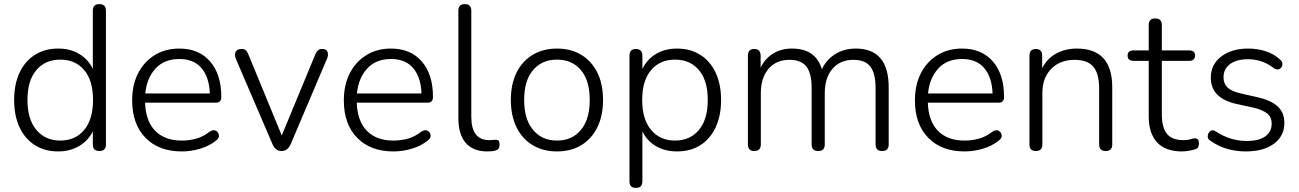

<svg xmlns="http://www.w3.org/2000/svg" viewBox="-20 -731 6340 937"><path d="M274 -45Q348 -45 391 -97Q434 -149 434 -243Q434 -338 391 -389Q348 -440 274 -440Q201 -440 157.5 -389Q114 -338 114 -243Q114 -149 157.5 -97Q201 -45 274 -45ZM264 8Q199 8 150.5 -22.5Q102 -53 75.5 -109.5Q49 -166 49 -243Q49 -320 75.5 -376.5Q102 -433 150.5 -463.5Q199 -494 264 -494Q323 -494 367 -467.5Q411 -441 433 -395V-679Q433 -711 465 -711Q497 -711 497 -679V-26Q497 6 465 6Q433 6 433 -26V-90Q411 -45 366.5 -18.5Q322 8 264 8Z M867 8Q755 8 690 -58.5Q625 -125 625 -241Q625 -317 654 -373.5Q683 -430 735 -462Q787 -494 855 -494Q951 -494 1005.5 -431Q1060 -368 1060 -258Q1060 -230 1034 -230H688Q691 -140 737.5 -92.5Q784 -45 867 -45Q904 -45 938 -54.5Q972 -64 1004 -89Q1022 -100 1034.5 -92.5Q1047 -85 1048.5 -70.5Q1050 -56 1033 -44Q1002 -19 957.5 -5.5Q913 8 867 8ZM689 -275H1004Q1001 -354 963.5 -398.5Q926 -443 855 -443Q781 -443 738.5 -396Q696 -349 689 -275Z M1354 6Q1324 6 1310 -27L1131 -444Q1123 -464 1130 -478Q1137 -492 1159 -492Q1172 -492 1179 -486Q1186 -480 1192 -466L1355 -70L1519 -466Q1525 -480 1532.5 -486Q1540 -492 1553 -492Q1573 -492 1578.5 -477.5Q1584 -463 1576 -445L1398 -26Q1383 6 1354 6Z M1900 8Q1788 8 1723 -58.5Q1658 -125 1658 -241Q1658 -317 1687 -373.5Q1716 -430 1768 -462Q1820 -494 1888 -494Q1984 -494 2038.5 -431Q2093 -368 2093 -258Q2093 -230 2067 -230H1721Q1724 -140 1770.5 -92.5Q1817 -45 1900 -45Q1937 -45 1971 -54.5Q2005 -64 2037 -89Q2055 -100 2067.5 -92.5Q2080 -85 2081.5 -70.5Q2083 -56 2066 -44Q2035 -19 1990.5 -5.5Q1946 8 1900 8ZM1722 -275H2037Q2034 -354 1996.5 -398.5Q1959 -443 1888 -443Q1814 -443 1771.5 -396Q1729 -349 1722 -275Z M2358 8Q2289 8 2253 -33.5Q2217 -75 2217 -154V-679Q2217 -711 2248 -711Q2280 -711 2280 -679V-161Q2280 -47 2368 -47Q2377 -47 2384.5 -48Q2392 -49 2399 -49Q2409 -49 2413.5 -44.5Q2418 -40 2418 -26Q2418 -11 2411.5 -4Q2405 3 2388 6Q2381 7 2373 7.5Q2365 8 2358 8Z M2698 8Q2630 8 2579 -23Q2528 -54 2500.5 -110.5Q2473 -167 2473 -243Q2473 -320 2500.5 -376Q2528 -432 2579 -463Q2630 -494 2698 -494Q2767 -494 2817.5 -463Q2868 -432 2895.5 -376Q2923 -320 2923 -243Q2923 -167 2895.5 -110.5Q2868 -54 2817.5 -23Q2767 8 2698 8ZM2698 -45Q2772 -45 2815 -97Q2858 -149 2858 -243Q2858 -338 2815 -389Q2772 -440 2698 -440Q2625 -440 2581.5 -389Q2538 -338 2538 -243Q2538 -149 2581.5 -97Q2625 -45 2698 -45Z M3274 -45Q3348 -45 3391 -97Q3434 -149 3434 -243Q3434 -338 3391 -389Q3348 -440 3274 -440Q3201 -440 3157.5 -389Q3114 -338 3114 -243Q3114 -149 3157.5 -97Q3201 -45 3274 -45ZM3083 186Q3052 186 3052 154V-459Q3052 -492 3083 -492Q3115 -492 3115 -459V-394Q3137 -441 3181 -467.5Q3225 -494 3284 -494Q3349 -494 3397.5 -463.5Q3446 -433 3472.5 -376.5Q3499 -320 3499 -243Q3499 -166 3472.5 -109.5Q3446 -53 3398 -22.5Q3350 8 3284 8Q3225 8 3181 -18Q3137 -44 3115 -90V154Q3115 186 3083 186Z M3661 6Q3630 6 3630 -26V-459Q3630 -492 3661 -492Q3692 -492 3692 -459V-401Q3714 -446 3753.5 -470Q3793 -494 3845 -494Q3961 -494 3991 -393Q4012 -439 4055.5 -466.5Q4099 -494 4156 -494Q4317 -494 4317 -305V-26Q4317 6 4285 6Q4253 6 4253 -26V-301Q4253 -372 4228 -405.5Q4203 -439 4144 -439Q4080 -439 4042.5 -395Q4005 -351 4005 -276V-26Q4005 6 3973 6Q3941 6 3941 -26V-301Q3941 -372 3916 -405.5Q3891 -439 3832 -439Q3768 -439 3730.5 -395Q3693 -351 3693 -276V-26Q3693 6 3661 6Z M4687 8Q4575 8 4510 -58.5Q4445 -125 4445 -241Q4445 -317 4474 -373.5Q4503 -430 4555 -462Q4607 -494 4675 -494Q4771 -494 4825.5 -431Q4880 -368 4880 -258Q4880 -230 4854 -230H4508Q4511 -140 4557.5 -92.5Q4604 -45 4687 -45Q4724 -45 4758 -54.5Q4792 -64 4824 -89Q4842 -100 4854.5 -92.5Q4867 -85 4868.5 -70.5Q4870 -56 4853 -44Q4822 -19 4777.5 -5.5Q4733 8 4687 8ZM4509 -275H4824Q4821 -354 4783.5 -398.5Q4746 -443 4675 -443Q4601 -443 4558.5 -396Q4516 -349 4509 -275Z M5035 6Q5004 6 5004 -26V-459Q5004 -492 5035 -492Q5066 -492 5066 -459V-398Q5090 -446 5135 -470Q5180 -494 5235 -494Q5408 -494 5408 -305V-26Q5408 6 5376 6Q5344 6 5344 -26V-301Q5344 -372 5315.5 -405.5Q5287 -439 5224 -439Q5153 -439 5110 -395Q5067 -351 5067 -277V-26Q5067 6 5035 6Z M5749 8Q5667 8 5626.5 -36.5Q5586 -81 5586 -163V-434H5512Q5483 -434 5483 -460Q5483 -485 5512 -485H5586V-609Q5586 -641 5618 -641Q5650 -641 5650 -609V-485H5783Q5812 -485 5812 -460Q5812 -434 5783 -434H5650V-171Q5650 -110 5674.5 -78.5Q5699 -47 5756 -47Q5776 -47 5789.5 -51.5Q5803 -56 5812 -56Q5820 -56 5825.5 -50.5Q5831 -45 5831 -31Q5831 -21 5827.5 -13.5Q5824 -6 5814 -3Q5803 1 5784 4.5Q5765 8 5749 8Z M6060 8Q6014 8 5970.5 -4Q5927 -16 5887 -44Q5873 -52 5874 -67Q5875 -82 5886 -91Q5897 -100 5913 -90Q5951 -65 5988.5 -54Q6026 -43 6063 -43Q6124 -43 6155 -65.5Q6186 -88 6186 -128Q6186 -159 6165 -176.5Q6144 -194 6100 -205L6013 -224Q5889 -252 5889 -352Q5889 -416 5939.5 -455Q5990 -494 6072 -494Q6116 -494 6156.5 -481Q6197 -468 6225 -442Q6240 -431 6238.5 -416.5Q6237 -402 6225.5 -395Q6214 -388 6197 -398Q6168 -421 6136 -431.5Q6104 -442 6072 -442Q6014 -442 5982.5 -418Q5951 -394 5951 -354Q5951 -323 5970 -304.5Q5989 -286 6031 -276L6119 -256Q6184 -241 6216 -211Q6248 -181 6248 -131Q6248 -67 6197 -29.5Q6146 8 6060 8Z"/></svg>

Font: Chiron GoRound TC L
Style: Regular
Weight: 300
Designer: Ryoko NISHIZUKA 西塚涼子 (kana, bopomofo & ideographs); Paul D. Hunt (Latin, Greek & Cyrillic); Sandoll Communications 산돌커뮤니
Foundry: Adobe
Version: Version 1.000;hotconv 1.1.1;makeotfexe 2.6.0